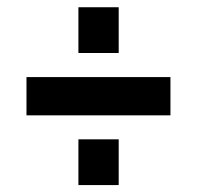

<svg xmlns="http://www.w3.org/2000/svg" viewBox="-20 -567 551 538"><path d="M199.7 -418.5V-546.7H312.6V-418.5ZM199.7 -48.4V-176.6H312.6V-48.4ZM54.2 -243.8V-351H457.6V-243.8Z"/></svg>

Font: Raleway Thin
Style: Regular
Weight: 100
Designer: Matt McInerney, Pablo Impallari, Rodrigo Fuenzalida
Foundry: Matt McInerney, Pablo Impallari, Rodrigo Fuenzalida
Version: Version 4.026